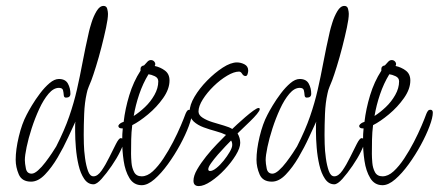

<svg xmlns="http://www.w3.org/2000/svg" viewBox="-20 -626 1483 649"><path d="M296 -3Q277 -3 264.5 -21.5Q252 -40 245.5 -68Q239 -96 236.5 -126.5Q234 -157 234 -181Q234 -192 234 -200.5Q234 -209 235 -215Q226 -196 210.5 -162Q195 -128 175 -94Q155 -60 132 -36Q109 -12 85 -12Q54 -12 43.5 -36.5Q33 -61 33 -86Q33 -120 43.5 -164Q54 -208 70 -238Q76 -250 88 -270Q100 -290 115.5 -310.5Q131 -331 147.5 -345Q164 -359 179 -359Q201 -359 209.5 -343.5Q218 -328 218 -309Q218 -296 203 -296Q196 -296 195.5 -304.5Q195 -313 193 -321Q191 -329 179 -329Q161 -329 144 -309Q127 -289 112.5 -257.5Q98 -226 87 -192Q76 -158 70 -129Q64 -100 64 -85Q64 -74 67.5 -56.5Q71 -39 87 -39Q96 -39 108.5 -50Q121 -61 133.5 -77.5Q146 -94 156 -109Q166 -124 170 -131Q198 -186 214 -232.5Q230 -279 240 -323Q250 -367 259 -415Q268 -463 281 -520Q283 -529 289.5 -550Q296 -571 306.5 -588.5Q317 -606 330 -606Q340 -606 342.5 -596Q345 -586 345 -579Q345 -563 338.5 -532.5Q332 -502 323 -467Q314 -432 304.5 -401.5Q295 -371 289 -355Q285 -345 280 -333Q275 -321 273 -310Q266 -279 264.5 -241Q263 -203 263 -170Q263 -162 263.5 -139.5Q264 -117 267.5 -91.5Q271 -66 277.5 -48Q284 -30 296 -30Q310 -30 323.5 -49.5Q337 -69 349.5 -94.5Q362 -120 372 -139.5Q382 -159 388 -159Q398 -159 398 -147Q398 -138 386.5 -114.5Q375 -91 357.5 -65.5Q340 -40 323.5 -21.5Q307 -3 296 -3Z M459 0Q432 0 417.5 -24Q403 -48 398 -82.5Q393 -117 393 -147Q393 -161 393.5 -172.5Q394 -184 395 -192H392Q380 -192 380 -201Q382 -206 387.5 -209.5Q393 -213 398 -214Q403 -258 417 -304Q431 -350 455 -387V-393Q455 -403 467 -405Q472 -410 477.5 -416.5Q483 -423 490 -423Q498 -423 502.5 -416.5Q507 -410 503 -403Q522 -399 537.5 -387.5Q553 -376 553 -354Q553 -325 531.5 -294.5Q510 -264 480.5 -239.5Q451 -215 427 -203Q424 -179 423.5 -154.5Q423 -130 423 -106Q423 -94 424.5 -76Q426 -58 433.5 -44Q441 -30 459 -30Q478 -30 496.5 -47Q515 -64 532.5 -90.5Q550 -117 565 -146Q580 -175 591 -201Q602 -227 607 -241Q609 -246 612 -250.5Q615 -255 621 -255Q629 -255 629 -245Q629 -229 618 -199.5Q607 -170 588.5 -136Q570 -102 547.5 -71Q525 -40 502 -20Q479 0 459 0ZM432 -234Q451 -246 470 -264Q489 -282 502 -305Q515 -328 515 -351Q515 -363 503 -368.5Q491 -374 482 -375Q463 -344 450.5 -307Q438 -270 432 -234Z M652 3Q634 3 634 -15Q634 -32 646.5 -53.5Q659 -75 677 -97.5Q695 -120 713.5 -139Q732 -158 744 -170Q730 -177 709.5 -182.5Q689 -188 668.5 -195.5Q648 -203 634.5 -215.5Q621 -228 621 -249Q621 -271 637.5 -299Q654 -327 680 -353.5Q706 -380 733 -397.5Q760 -415 781 -415Q794 -415 806.5 -408.5Q819 -402 819 -387Q819 -383 817 -376Q815 -369 810 -369Q803 -369 798.5 -376.5Q794 -384 788 -384Q771 -384 747.5 -370Q724 -356 702 -334.5Q680 -313 665.5 -290Q651 -267 651 -249Q651 -237 665 -228Q679 -219 698.5 -213Q718 -207 737 -201.5Q756 -196 765 -190Q770 -195 782 -206Q794 -217 809 -230Q824 -243 836.5 -252Q849 -261 854 -261Q858 -261 858 -257Q858 -252 848.5 -240.5Q839 -229 825.5 -216Q812 -203 800 -191.5Q788 -180 783 -175Q792 -160 792 -143Q792 -126 777 -101.5Q762 -77 739.5 -53Q717 -29 693 -13Q669 3 652 3ZM690 -48Q699 -48 711.5 -58Q724 -68 736 -83Q748 -98 756.5 -112.5Q765 -127 765 -136Q765 -146 761 -151Q755 -145 742.5 -132Q730 -119 716.5 -103.5Q703 -88 693.5 -74.5Q684 -61 684 -54Q684 -48 690 -48Z M1110 -3Q1091 -3 1078.5 -21.5Q1066 -40 1059.5 -68Q1053 -96 1050.5 -126.5Q1048 -157 1048 -181Q1048 -192 1048 -200.5Q1048 -209 1049 -215Q1040 -196 1024.5 -162Q1009 -128 989 -94Q969 -60 946 -36Q923 -12 899 -12Q868 -12 857.5 -36.5Q847 -61 847 -86Q847 -120 857.5 -164Q868 -208 884 -238Q890 -250 902 -270Q914 -290 929.5 -310.5Q945 -331 961.5 -345Q978 -359 993 -359Q1015 -359 1023.5 -343.5Q1032 -328 1032 -309Q1032 -296 1017 -296Q1010 -296 1009.5 -304.5Q1009 -313 1007 -321Q1005 -329 993 -329Q975 -329 958 -309Q941 -289 926.5 -257.5Q912 -226 901 -192Q890 -158 884 -129Q878 -100 878 -85Q878 -74 881.5 -56.5Q885 -39 901 -39Q910 -39 922.5 -50Q935 -61 947.5 -77.5Q960 -94 970 -109Q980 -124 984 -131Q1012 -186 1028 -232.5Q1044 -279 1054 -323Q1064 -367 1073 -415Q1082 -463 1095 -520Q1097 -529 1103.5 -550Q1110 -571 1120.5 -588.5Q1131 -606 1144 -606Q1154 -606 1156.5 -596Q1159 -586 1159 -579Q1159 -563 1152.5 -532.5Q1146 -502 1137 -467Q1128 -432 1118.5 -401.5Q1109 -371 1103 -355Q1099 -345 1094 -333Q1089 -321 1087 -310Q1080 -279 1078.5 -241Q1077 -203 1077 -170Q1077 -162 1077.5 -139.5Q1078 -117 1081.5 -91.5Q1085 -66 1091.5 -48Q1098 -30 1110 -30Q1124 -30 1137.5 -49.5Q1151 -69 1163.5 -94.5Q1176 -120 1186 -139.5Q1196 -159 1202 -159Q1212 -159 1212 -147Q1212 -138 1200.5 -114.5Q1189 -91 1171.5 -65.5Q1154 -40 1137.5 -21.5Q1121 -3 1110 -3Z M1273 0Q1246 0 1231.5 -24Q1217 -48 1212 -82.5Q1207 -117 1207 -147Q1207 -161 1207.5 -172.5Q1208 -184 1209 -192H1206Q1194 -192 1194 -201Q1196 -206 1201.5 -209.5Q1207 -213 1212 -214Q1217 -258 1231 -304Q1245 -350 1269 -387V-393Q1269 -403 1281 -405Q1286 -410 1291.5 -416.5Q1297 -423 1304 -423Q1312 -423 1316.5 -416.5Q1321 -410 1317 -403Q1336 -399 1351.5 -387.5Q1367 -376 1367 -354Q1367 -325 1345.5 -294.5Q1324 -264 1294.5 -239.5Q1265 -215 1241 -203Q1238 -179 1237.5 -154.5Q1237 -130 1237 -106Q1237 -94 1238.5 -76Q1240 -58 1247.5 -44Q1255 -30 1273 -30Q1292 -30 1310.5 -47Q1329 -64 1346.5 -90.5Q1364 -117 1379 -146Q1394 -175 1405 -201Q1416 -227 1421 -241Q1423 -246 1426 -250.5Q1429 -255 1435 -255Q1443 -255 1443 -245Q1443 -229 1432 -199.5Q1421 -170 1402.5 -136Q1384 -102 1361.5 -71Q1339 -40 1316 -20Q1293 0 1273 0ZM1246 -234Q1265 -246 1284 -264Q1303 -282 1316 -305Q1329 -328 1329 -351Q1329 -363 1317 -368.5Q1305 -374 1296 -375Q1277 -344 1264.5 -307Q1252 -270 1246 -234Z"/></svg>

Font: Licorice
Style: Regular
Weight: 400
Designer: Robert E. Leuschke
Foundry: Robert E. Leuschke
Version: Version 1.010; ttfautohint (v1.8.3)